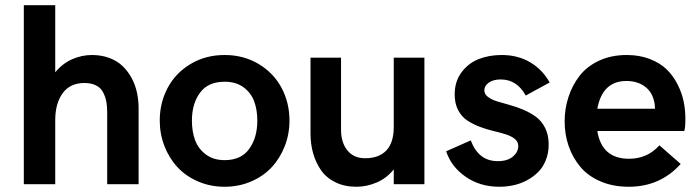

<svg xmlns="http://www.w3.org/2000/svg" viewBox="-20 -710 2690 740"><path d="M71.8 0V-689.9H192.9V-431.2Q220.7 -465.3 258.1 -481.7Q295.4 -498 334 -498Q371.1 -498 401.6 -486.6Q432.1 -475.1 452.6 -455.3Q473.1 -435.5 487.3 -409.2Q501.5 -382.8 507.8 -353.5Q514.2 -324.2 514.2 -293V0H393.1V-277.8Q393.1 -302.2 389.2 -321Q385.3 -339.8 376.2 -356.2Q367.2 -372.6 349.1 -381.3Q331.1 -390.1 305.2 -390.1Q250 -390.1 221.4 -350.6Q192.9 -311 192.9 -247.1V0Z M595.7 -245.1Q595.7 -314 626.2 -371.3Q656.7 -428.7 714.6 -463.4Q772.5 -498 845.7 -498Q918.9 -498 976.8 -463.4Q1034.7 -428.7 1065.2 -371.3Q1095.7 -314 1095.7 -245.1Q1095.7 -193.4 1077.6 -147Q1059.6 -100.6 1027.6 -65.9Q995.6 -31.2 948.2 -10.7Q900.9 9.8 845.7 9.8Q790.5 9.8 743.2 -10.7Q695.8 -31.2 663.8 -65.9Q631.8 -100.6 613.8 -147Q595.7 -193.4 595.7 -245.1ZM845.7 -92.8Q909.2 -92.8 940.4 -136Q971.7 -179.2 971.7 -245.1Q971.7 -287.1 959.5 -319.8Q947.3 -352.5 918.2 -373.8Q889.2 -395 845.7 -395Q782.2 -395 751 -352.8Q719.7 -310.5 719.7 -245.1Q719.7 -203.1 731.9 -169.9Q744.1 -136.7 773.4 -114.7Q802.7 -92.8 845.7 -92.8Z M1353.5 9.8Q1307.6 9.8 1272.5 -7.6Q1237.3 -24.9 1217 -54.4Q1196.8 -84 1186.8 -119.4Q1176.8 -154.8 1176.8 -194.8V-487.8H1294.4V-210Q1294.4 -160.6 1318.8 -130.4Q1343.3 -100.1 1387.7 -100.1Q1439.9 -100.1 1468.8 -129.9Q1497.6 -159.7 1497.6 -221.2V-487.8H1615.7V0H1497.6V-57.1Q1470.2 -22.9 1431.6 -6.6Q1393.1 9.8 1353.5 9.8Z M1904.3 9.8Q1829.6 9.8 1773.9 -29.3Q1718.3 -68.4 1699.7 -127L1794.4 -168.9Q1824.2 -88.9 1898.4 -88.9Q1936.5 -88.9 1957 -106.7Q1977.5 -124.5 1977.5 -147Q1977.5 -163.6 1964.1 -174.6Q1950.7 -185.5 1929 -192.4Q1907.2 -199.2 1881.1 -205.3Q1855 -211.4 1828.9 -221.4Q1802.7 -231.4 1781 -245.6Q1759.3 -259.8 1745.8 -285.4Q1732.4 -311 1732.4 -346.2Q1732.4 -395.5 1758.5 -430.9Q1784.7 -466.3 1824.7 -482.2Q1864.7 -498 1913.6 -498Q1975.6 -498 2022.9 -470.2Q2070.3 -442.4 2098.6 -392.1L2006.3 -341.8Q1972.2 -403.8 1909.7 -403.8Q1881.3 -403.8 1864 -391.6Q1846.7 -379.4 1846.7 -361.8Q1846.7 -347.2 1860.4 -336.7Q1874 -326.2 1896 -319.3Q1918 -312.5 1944.3 -305.4Q1970.7 -298.3 1997.1 -287.1Q2023.4 -275.9 2045.4 -260Q2067.4 -244.1 2081.1 -216.8Q2094.7 -189.5 2094.7 -152.8Q2094.7 -120.1 2083.7 -92.8Q2072.8 -65.4 2054.2 -46.9Q2035.6 -28.3 2011 -15.1Q1986.3 -2 1959.5 3.9Q1932.6 9.8 1904.3 9.8Z M2403.3 9.8Q2342.3 9.8 2294.2 -11Q2246.1 -31.7 2216.6 -67.1Q2187 -102.5 2171.6 -147.2Q2156.2 -191.9 2156.2 -242.2Q2156.2 -291 2170.9 -335.9Q2185.5 -380.9 2213.6 -417.5Q2241.7 -454.1 2288.8 -476.1Q2335.9 -498 2395.5 -498Q2444.8 -498 2484.4 -482.7Q2523.9 -467.3 2549.1 -442.9Q2574.2 -418.5 2591.1 -385.5Q2607.9 -352.5 2614.7 -319.6Q2621.6 -286.6 2621.6 -252Q2621.6 -217.3 2617.2 -205.1H2282.2Q2299.3 -98.1 2404.3 -98.1Q2475.1 -98.1 2521.5 -149.9L2603.5 -78.1Q2524.4 9.8 2403.3 9.8ZM2282.2 -291H2504.4Q2504.4 -308.6 2500.5 -321.8Q2491.7 -358.4 2463.1 -378.2Q2434.6 -397.9 2394.5 -397.9Q2301.8 -397.9 2282.2 -291Z"/></svg>

Font: HK Grotesk Legacy
Style: Bold
Weight: 700
Designer: Alfredo Marco Pradil
Foundry: Hanken Design Co.
Version: Version 2.022;PS 002.022;hotconv 1.0.88;makeotf.lib2.5.64775